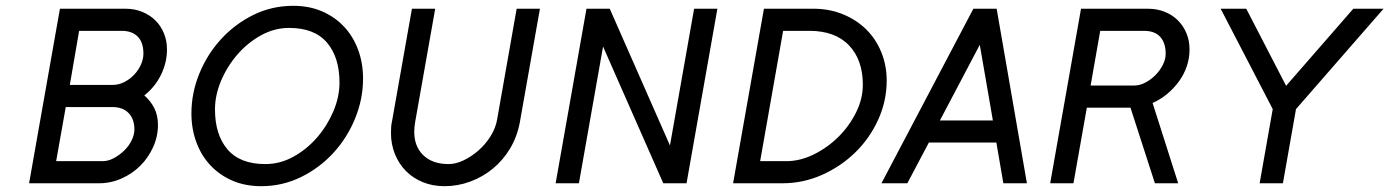

<svg xmlns="http://www.w3.org/2000/svg" viewBox="-20 -630 4776 660"><path d="M476 -302Q498 -283 510.5 -258Q523 -233 523 -201Q523 -161 506.5 -124.5Q490 -88 462.5 -60.5Q435 -33 398 -16.5Q361 0 320 0H80L186 -600H412Q443 -600 469.5 -589Q496 -578 514.5 -559.5Q533 -541 543.5 -515.5Q554 -490 554 -460Q554 -415 533.5 -373Q513 -331 476 -302ZM398 -524H252L220 -338H366Q388 -338 407.5 -348Q427 -358 441.5 -373.5Q456 -389 464.5 -408Q473 -427 473 -446Q473 -484 453.5 -504Q434 -524 398 -524ZM366 -262H206L173 -76H333Q352 -76 371.5 -86.5Q391 -97 407 -112.5Q423 -128 432.5 -147.5Q442 -167 442 -185Q442 -221 422 -241.5Q402 -262 366 -262Z M638 -240Q638 -310 665 -376.5Q692 -443 739.5 -495Q787 -547 850.5 -578.5Q914 -610 988 -610Q1043 -610 1087 -591Q1131 -572 1162.5 -538.5Q1194 -505 1211 -459Q1228 -413 1228 -360Q1228 -290 1201 -223.5Q1174 -157 1126.5 -105Q1079 -53 1015 -21.5Q951 10 878 10Q823 10 779 -9Q735 -28 703.5 -61.5Q672 -95 655 -141Q638 -187 638 -240ZM719 -254Q719 -167 762 -116.5Q805 -66 892 -66Q943 -66 989 -91.5Q1035 -117 1070 -157.5Q1105 -198 1126 -247.5Q1147 -297 1147 -346Q1147 -433 1104 -483.5Q1061 -534 974 -534Q923 -534 877 -508.5Q831 -483 796 -442.5Q761 -402 740 -352.5Q719 -303 719 -254Z M1407 -210Q1404 -192 1404 -177Q1404 -126 1435.5 -96Q1467 -66 1522 -66Q1547 -66 1574 -79Q1601 -92 1625 -113Q1649 -134 1666.5 -162Q1684 -190 1689 -220L1756 -600H1836L1767 -210Q1758 -161 1734 -120.5Q1710 -80 1675 -51Q1640 -22 1597 -6Q1554 10 1508 10Q1467 10 1433 -4Q1399 -18 1375 -42.5Q1351 -67 1337.5 -100.5Q1324 -134 1324 -172Q1324 -181 1324.5 -191.5Q1325 -202 1327 -210L1396 -600H1476Z M2340 0H2260L2053 -470L1970 0H1890L1996 -600H2076L2283 -130L2366 -600H2446Z M2670 0H2500L2606 -600H2776Q2831 -600 2877.5 -581Q2924 -562 2957.5 -529Q2991 -496 3009.5 -450.5Q3028 -405 3028 -353Q3028 -283 2999 -219Q2970 -155 2920.5 -106.5Q2871 -58 2806 -29Q2741 0 2670 0ZM2762 -524H2672L2593 -76H2683Q2730 -76 2777 -99Q2824 -122 2861.5 -159Q2899 -196 2922.5 -243Q2946 -290 2946 -339Q2946 -424 2898.5 -474Q2851 -524 2762 -524Z M3510 0H3429L3405 -140H3173L3099 0H3010L3326 -600H3406ZM3393 -216 3348 -476 3211 -216Z M3866 -260H3716L3670 0H3590L3696 -600H3926Q3957 -600 3983.5 -589.5Q4010 -579 4029 -560Q4048 -541 4058.5 -515.5Q4069 -490 4069 -460Q4069 -430 4059.5 -402Q4050 -374 4032.5 -350Q4015 -326 3992 -307Q3969 -288 3942 -276L4030 0H3950ZM3912 -524H3762L3729 -336H3879Q3898 -336 3917 -346Q3936 -356 3951.5 -371.5Q3967 -387 3977 -406.5Q3987 -426 3987 -446Q3987 -482 3968.5 -503Q3950 -524 3912 -524Z M4736 -600 4435 -255 4390 0H4310L4355 -255L4176 -600H4264L4401 -335L4632 -600Z"/></svg>

Font: Gauge
Style: Oblique
Weight: 400
Italic angle: -80°
Designer: Daniel Pimley
Foundry: Daniel Pimley
Version: Version 2.0